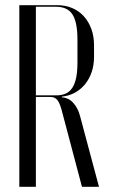

<svg xmlns="http://www.w3.org/2000/svg" viewBox="-20 -719 444 739"><path d="M54.4 -699V0H118.1V-346H172.8Q182.6 -346 189.4 -343Q196.1 -340 201.6 -332.9Q207.1 -325.8 211.8 -312.9Q216.5 -300.1 221.2 -280.5L295.5 0H361L287.9 -273.1Q283.9 -288.8 276.8 -301.8Q269.8 -314.9 260.7 -324.4Q251.6 -333.9 240.6 -338.9Q229.6 -344 218 -344.6V-347Q246.1 -350 268.7 -362.5Q291.2 -375 307.6 -395.1Q323.9 -415.1 332.9 -441.8Q341.9 -468.5 341.9 -499.9V-545.5Q341.9 -579.5 331.5 -607.7Q321.1 -635.9 302.8 -656.2Q284.5 -676.6 258.4 -687.8Q232.4 -699 201.2 -699ZM278.1 -478.5Q278.1 -445.8 273.6 -422.1Q269 -398.4 259.4 -382.7Q249.8 -367 234.1 -359.5Q218.5 -352 197 -352H118.1V-693H195.4Q240.1 -693 259.1 -663.1Q278.1 -633.2 278.1 -567.1Z"/></svg>

Font: Moniqa Black
Style: Regular
Weight: 900
Designer: Rajesh Rajput
Foundry: Rajesh Rajput
Version: Version 1.000